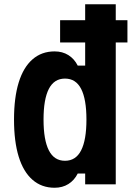

<svg xmlns="http://www.w3.org/2000/svg" viewBox="-20 -868 640 904"><path d="M263 -668V-773H580V-668ZM237 16Q176 16 133 -21.5Q90 -59 68 -130.5Q46 -202 46 -305Q46 -408 68 -479.5Q90 -551 133 -588.5Q176 -626 237 -626Q274 -626 302 -608.5Q330 -591 346 -559H381V-848H525V0H381V-51H346Q330 -19 302 -1.5Q274 16 237 16ZM286 -111Q337 -111 362 -160Q387 -209 387 -305Q387 -401 362 -449.5Q337 -498 286 -498Q235 -498 210 -449.5Q185 -401 185 -305Q185 -209 210 -160Q235 -111 286 -111Z"/></svg>

Font: Martian Mono Condensed SemiBold
Style: Regular
Weight: 600
Width: 3
Designer: Roman Shamin
Foundry: Evil Martians
Version: Version 1.000